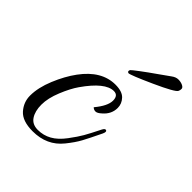

<svg xmlns="http://www.w3.org/2000/svg" viewBox="-157 -640 746 746"><g transform="rotate(45 216.0 -267.5)"><path d="M241 -230Q276 -272 276 -301Q276 -330 252 -330Q205 -330 145 -244Q126 -217 108 -173Q90 -129 90 -93.5Q90 -58 104.5 -36Q119 -14 149.5 -14Q180 -14 206 -28.5Q232 -43 255.5 -74.5Q279 -106 291 -127Q303 -148 324 -190Q331 -204 338 -201Q345 -198 338 -183Q314 -133 300.5 -108Q287 -83 262 -52Q217 4 139 4Q83 4 58.5 -23.5Q34 -51 34 -87Q34 -131 55.5 -183Q77 -235 105 -273Q163 -352 239 -352Q276 -352 292.5 -334.5Q309 -317 309 -294Q309 -260 281 -236Q267 -223 257.5 -223Q248 -223 241 -230ZM243 -419Q242 -419 239.5 -420.5Q237 -422 237 -425.5Q237 -429 239 -432Q241 -435 267.5 -455Q294 -475 325 -496.5Q356 -518 370 -528.5Q384 -539 397.5 -539Q411 -539 421.5 -534Q432 -529 432 -521.5Q432 -514 429 -508Q424 -496 339 -457.5Q254 -419 243 -419Z"/></g></svg>

Font: Great Vibes
Style: Regular
Weight: 400
Designer: Robert E. Leuschke
Foundry: Robert E. Leuschke
Version: Version 1.001